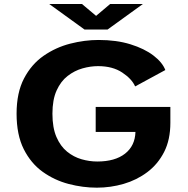

<svg xmlns="http://www.w3.org/2000/svg" viewBox="-20 -900 915 932"><path d="M450 11Q382 11 313.2 -7Q244.5 -25 187.2 -66Q130 -107 95.2 -176.2Q60.5 -245.5 60.5 -348Q60.5 -450 96.5 -519Q132.5 -588 191.5 -629Q250.5 -670 320.5 -688Q390.5 -706 458.5 -706Q545.5 -706 613.2 -685Q681 -664 724.8 -630.5Q768.5 -597 782.5 -560L636 -480.5Q620 -517 573.2 -548Q526.5 -579 456 -579Q419 -579 380.2 -568Q341.5 -557 308.2 -531.2Q275 -505.5 254.8 -460.8Q234.5 -416 234.5 -348Q234.5 -280 254 -235Q273.5 -190 305.5 -164Q337.5 -138 375.8 -127Q414 -116 452 -116Q538 -116 586.8 -154Q635.5 -192 637.5 -259.5H444.5V-381H807V-304Q807 -222 776.8 -162.5Q746.5 -103 695.2 -64.5Q644 -26 580.5 -7.5Q517 11 450 11ZM219 -880.5H378L446.5 -823L514.5 -880.5H673.5L502 -756.5H390.5Z"/></svg>

Font: Trispace SemiExpanded
Style: Bold
Weight: 700
Width: 6
Designer: Tyler Finck
Foundry: Etcetera Type Company
Version: Version 1.210; ttfautohint (v1.8.3)